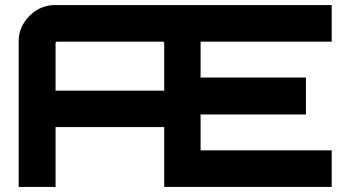

<svg xmlns="http://www.w3.org/2000/svg" viewBox="-20 -740 1415 760"><path d="M54 0V-576Q54 -616 74 -648.5Q94 -681 126.5 -700.5Q159 -720 198 -720H1293V-575H774V-433H1191V-287H774V-145H1293V0H630V-237H200V0ZM200 -381H630V-569Q630 -572 628.5 -573.5Q627 -575 624 -575H206Q203 -575 201.5 -573.5Q200 -572 200 -569Z"/></svg>

Font: Orbitron ExtraBold
Style: Regular
Weight: 800
Designer: Matt McInerney
Foundry: The League of Moveable Type
Version: Version 2.001